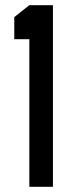

<svg xmlns="http://www.w3.org/2000/svg" viewBox="-20 -720 259 740"><path d="M93 0V-569H35V-654L93 -700H184V0Z"/></svg>

Font: Stick No Bills ExtraLight Medium
Style: Regular
Weight: 500
Version: Version 2.000